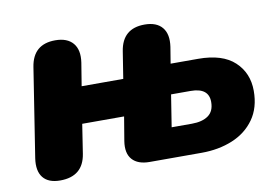

<svg xmlns="http://www.w3.org/2000/svg" viewBox="-61 -601 1029 709"><g transform="rotate(-10 453.5 -246.5)"><path d="M112 10Q68 10 48 -15Q28 -40 35 -87L87 -420Q100 -503 183 -503Q228 -503 249.5 -477.5Q271 -452 264 -405L250 -319H406L422 -420Q435 -503 518 -503Q563 -503 584 -477.5Q605 -452 598 -405L588 -344H691Q782 -344 827.5 -301.5Q873 -259 873 -192Q873 -129 842.5 -86Q812 -43 760 -21.5Q708 0 644 0H449Q405 0 384 -23.5Q363 -47 370 -92L385 -182H228L211 -72Q198 10 112 10ZM551 -112H627Q666 -112 688.5 -128Q711 -144 711 -179Q711 -232 643 -232H570Z"/></g></svg>

Font: Nunito Black
Style: Italic
Weight: 900
Italic angle: -9°
Designer: Vernon Adams
Foundry: Vernon Adams
Version: Version 3.601; ttfautohint (v1.8.2.53-6de2)